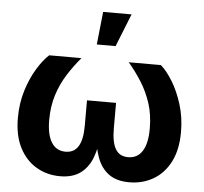

<svg xmlns="http://www.w3.org/2000/svg" viewBox="-54 -819 938 884"><g transform="rotate(5 415.5 -377.5)"><path d="M254.9 7.8Q194.8 7.8 145.8 -20.8Q96.7 -49.3 67.6 -105.2Q38.6 -161.1 38.6 -243.2Q38.6 -311 56.9 -369.9Q75.2 -428.7 102.8 -473.6Q130.4 -518.6 157.2 -542.5H306.2Q272 -502 244.1 -457.8Q216.3 -413.6 199.7 -361.6Q183.1 -309.6 183.1 -246.6Q183.1 -177.7 205.6 -142.3Q228 -106.9 270.5 -106.9Q310.1 -106.9 329.3 -138.4Q348.6 -169.9 348.6 -232.4V-351.1H482.9V-232.4Q482.9 -169.9 501.2 -138.4Q519.5 -106.9 559.6 -106.9Q602.5 -106.9 625.2 -142.3Q647.9 -177.7 647.9 -246.6Q647.9 -311 630.9 -363.3Q613.8 -415.5 585.9 -459.5Q558.1 -503.4 524.9 -542.5H673.3Q700.7 -519 728 -474.6Q755.4 -430.2 773.9 -370.8Q792.5 -311.5 792.5 -243.2Q792.5 -160.6 763.4 -104.7Q734.4 -48.8 685.1 -20.5Q635.7 7.8 575.2 7.8Q515.6 7.8 479.7 -18.8Q443.8 -45.4 426.5 -92.8Q409.2 -140.1 404.3 -201.7H425.3Q420.9 -139.2 402.8 -92Q384.8 -44.9 348.9 -18.6Q313 7.8 254.9 7.8ZM371.1 -611.3 387.2 -763.2H518.6L458 -611.3Z"/></g></svg>

Font: Inter 16pt
Style: Bold
Weight: 700
Version: Version 4.001;git-66647c0bb